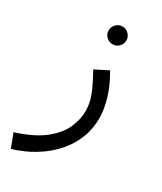

<svg xmlns="http://www.w3.org/2000/svg" viewBox="-222 -626 786 929"><g transform="rotate(30 171.0 -161.5)"><path d="M4 230 -25 154Q76 122 130.5 77.5Q185 33 205.5 -15Q226 -63 226 -107Q226 -135 220 -161Q214 -187 199 -220Q184 -253 157 -302L230 -339Q268 -274 284.5 -216Q301 -158 301 -114Q301 -51 280.5 0Q260 51 226.5 90.5Q193 130 153.5 158Q114 186 74.5 204Q35 222 4 230ZM177 -454Q156 -454 141.5 -468.5Q127 -483 127 -503Q127 -523 141.5 -538Q156 -553 177 -553Q197 -553 211.5 -538Q226 -523 226 -503Q226 -483 211.5 -468.5Q197 -454 177 -454Z"/></g></svg>

Font: Noto Sans Living
Style: Regular
Weight: 400
Designer: Monotype Design Team
Foundry: Monotype Imaging Inc.
Version: Version 2.013; ttfautohint (v1.8.4.7-5d5b)